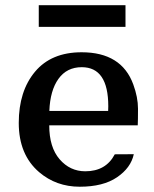

<svg xmlns="http://www.w3.org/2000/svg" viewBox="-20 -705 590 735"><path d="M51.8 0ZM507.3 -225.1H168.5Q168.5 -141.1 208.3 -95.2Q248 -49.3 306.6 -49.3Q385.3 -49.3 419.4 -114.3L492.2 -114.7Q481 -62.5 428 -26.4Q375 9.8 285.2 9.8Q195.3 9.8 129.9 -45.9Q51.8 -112.8 51.8 -234.4Q51.8 -356 114 -430.4Q176.3 -504.9 292.5 -504.9Q445.3 -504.9 490.2 -381.8Q508.3 -332.5 508.3 -288.6Q508.3 -244.6 507.3 -225.1ZM394.5 -298.3Q394.5 -447.8 293 -447.8Q235.8 -447.8 203.9 -403.3Q171.9 -358.9 168.9 -280.3H394Q394.5 -289.6 394.5 -298.3ZM128.4 -602.1V-685.1H460.4V-602.1Z"/></svg>

Font: Arbutus Slab
Style: Regular
Weight: 400
Designer: Karolina Lach
Foundry: Karolina Lach
Version: Version 1.001; ttfautohint (v0.92) -l 10 -r 16 -G 200 -x 7 -